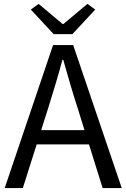

<svg xmlns="http://www.w3.org/2000/svg" viewBox="-20 -964 648 984"><path d="M255 -789H351L468 -915L428 -944L305 -841H301L178 -944L138 -915ZM4 0H97L168 -224H436L506 0H604L355 -733H252ZM191 -297 227 -410C253 -493 277 -572 300 -658H304C328 -573 351 -493 378 -410L413 -297Z"/></svg>

Font: Noto Sans CJK HK
Style: Regular
Weight: 400
Designer: Ryoko NISHIZUKA 西塚涼子 (kana, bopomofo & ideographs); Paul D. Hunt (Latin, Greek & Cyrillic); Sandoll Communications 산돌커뮤니
Foundry: Adobe
Version: Version 2.004;hotconv 1.0.118;makeotfexe 2.5.65603